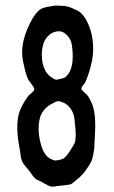

<svg xmlns="http://www.w3.org/2000/svg" viewBox="-20 -681 419 703"><path d="M185.1 -565.4Q165.5 -561 153.1 -546.1Q140.6 -531.2 136.5 -512Q132.3 -492.7 133.3 -472.7Q134.3 -452.6 140.1 -435.5Q148.9 -409.7 171.4 -396Q171.9 -396 174.3 -394.3Q176.8 -392.6 177.2 -392.6L180.2 -390.6Q182.6 -389.6 183.1 -389.9Q183.6 -390.1 186.3 -389.4Q189 -388.7 189.9 -389.6Q212.9 -394 217.8 -397.5Q255.9 -426.3 243.2 -516.1Q240.2 -538.1 223.4 -554.2Q206.5 -570.3 185.1 -565.4ZM192.4 -310.5Q189 -310.5 185.1 -308.8Q181.2 -307.1 175.8 -304.2Q170.4 -301.3 168.9 -300.3Q153.3 -292.5 142.6 -279.8Q131.8 -267.1 127.2 -252.7Q122.6 -238.3 121.6 -220.9Q120.6 -203.6 122.6 -188Q124.5 -172.4 128.9 -155.8Q139.6 -112.3 165.5 -99.1Q178.7 -92.8 183.1 -93.3Q203.6 -95.7 212.9 -101.1Q225.1 -108.4 243.7 -140.6Q244.6 -142.6 247.6 -147Q250.5 -151.4 252.4 -155.3Q254.4 -159.2 254.9 -162.6Q256.3 -168.9 256.8 -176Q257.3 -183.1 257.3 -189.2Q257.3 -195.3 256.6 -203.6Q255.9 -211.9 255.4 -217Q254.9 -222.2 253.9 -231Q252.9 -239.7 252.9 -244.1Q251.5 -257.8 246.1 -270Q240.7 -282.2 231 -292.2Q221.2 -302.2 208.5 -306.6Q208 -306.6 203.9 -308.3Q199.7 -310.1 197.3 -310.5Q194.8 -311 192.4 -310.5ZM179.7 -660.2Q181.6 -661.1 193.6 -660.4Q205.6 -659.7 207.5 -659.7Q224.6 -659.7 243.7 -651.4Q266.1 -641.6 271.5 -637.7Q291 -622.6 305.7 -586.9Q318.8 -554.7 320.8 -516.1Q322.8 -477.5 313.5 -443.8Q304.7 -407.2 292 -379.4Q291 -377 287.4 -372.8Q283.7 -368.7 280.8 -364.5Q277.8 -360.4 277.8 -357.4Q277.8 -354 281.5 -349.9Q285.2 -345.7 290.5 -341.1Q295.9 -336.4 297.4 -335Q301.8 -330.1 306.6 -321.8Q311.5 -313.5 315.2 -305.2Q318.8 -296.9 320.8 -289.6Q332 -250 327.6 -187Q327.1 -182.1 326.4 -163.8Q325.7 -145.5 325 -137.2Q324.2 -128.9 321.5 -115Q318.8 -101.1 314.5 -90.3Q312.5 -85.9 309.8 -81.3Q307.1 -76.7 303.2 -70.8Q299.3 -64.9 297.4 -62.5Q283.2 -39.6 255.4 -18.6Q254.4 -17.6 249.8 -13.7Q245.1 -9.8 241.9 -7.8Q238.8 -5.9 235.4 -5.4Q230.5 -4.4 224.4 -3.7Q218.3 -2.9 213.4 -2.4Q208.5 -2 202.1 -1.2Q195.8 -0.5 190.9 0Q189.5 0 183.1 1.2Q176.8 2.4 174.6 2.4Q172.4 2.4 166.5 2Q161.1 0.5 154.8 -2.7Q148.4 -5.9 140.6 -10.3Q132.8 -14.6 129.4 -16.6Q127.4 -17.6 124 -19Q120.6 -20.5 118.4 -21.5Q116.2 -22.5 113.5 -24.2Q110.8 -25.9 108.9 -27.8Q104.5 -31.7 100.3 -37.1Q96.2 -42.5 91.3 -49.6Q86.4 -56.6 83.5 -60.1Q81.5 -62.5 75.9 -68.8Q70.3 -75.2 66.7 -80.3Q63 -85.4 61 -90.3Q59.1 -94.7 57.6 -100.3Q56.2 -106 55.7 -110.8Q55.2 -115.7 54.2 -122.1Q53.2 -128.4 52.7 -132.3Q36.6 -212.9 48.3 -261.7Q55.7 -291.5 84 -330.6Q85 -331.5 95.2 -340.3Q105.5 -349.1 105.5 -354Q105.5 -359.9 95.5 -372.8Q85.4 -385.7 84.5 -387.7Q81.5 -393.1 79.1 -399.4Q76.7 -405.8 74.5 -413.8Q72.3 -421.9 71 -426.8Q69.8 -431.6 67.9 -441.4Q65.9 -451.2 64.9 -454.1Q50.3 -516.6 89.4 -595.2Q108.9 -634.3 127.9 -647Q132.3 -649.9 139.6 -652.3Q147 -654.8 152.3 -655.8Q157.7 -656.7 167.5 -658.2Q177.2 -659.7 179.7 -660.2Z"/></svg>

Font: Dehalvi Khush Khat
Style: Regular
Weight: 400
Version: Version 002.500